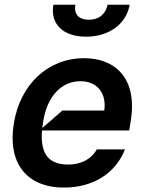

<svg xmlns="http://www.w3.org/2000/svg" viewBox="-20 -806 630 836"><path d="M355.1 -646.3C456.3 -646.3 530.2 -702.8 544.7 -785.5H448.2C441.8 -751.1 416.9 -720.2 367.2 -720.2C316.1 -720.2 301.8 -751.4 308.2 -785.5H212.4C198.2 -702.8 252.8 -646.3 355.1 -646.3ZM345.9 -552.6C188.6 -552.6 67.8 -437.9 40.5 -269.9C11.7 -98.4 94.1 10.7 258.5 10.7C385.7 10.7 483 -51.1 524.1 -155.5H401.3C378.6 -113.3 332.4 -89.5 277.7 -89.5C193.5 -89.5 154.5 -133.2 163 -237.9H542.6L549 -277C580.3 -468.4 479 -552.6 345.9 -552.6ZM251.4 -324.6 164.1 -248.6C165.1 -258.2 166.5 -268.5 168.3 -279.1C186.8 -390.3 249.6 -452.4 330.3 -452.4C404.1 -452.4 445 -398.4 433.9 -324.6Z"/></svg>

Font: Riot Sans 2.0
Style: Bold Italic
Weight: 600
Italic angle: -9.39999°
Designer: Rasmus Andersson
Foundry: rsms
Version: Version 3.006;hotconv 1.0.109;makeotfexe 2.5.65596